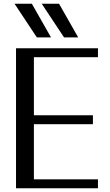

<svg xmlns="http://www.w3.org/2000/svg" viewBox="-20 -1017 588 1031"><path d="M400 -816 297 -997H204L324 -816ZM254 -816 151 -997H58L178 -816ZM506 -758H66V-6H506V-54H162V-350H479V-398H162V-710H506Z"/></svg>

Font: LXGW Marker Gothic
Style: Regular
Weight: 400
Version: Version 1.001